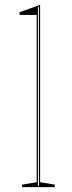

<svg xmlns="http://www.w3.org/2000/svg" viewBox="-20 -765 294 785"><path d="M144 -20 204 -10V0H70V-10L130 -20V-704H60V-715L144 -745ZM135 -5H139V-737L135 -735Z"/></svg>

Font: Kalnia Glaze Thin
Style: Regular
Weight: 100
Version: Version 1.110